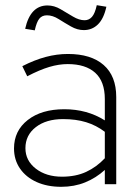

<svg xmlns="http://www.w3.org/2000/svg" viewBox="-20 -710 534 740"><path d="M216 10Q162 10 121 -8.5Q80 -27 57 -60.5Q34 -94 34 -138Q34 -206 87 -247.5Q140 -289 228 -289Q316 -289 384 -246V-328Q384 -396 347 -429.5Q310 -463 241 -463Q207 -463 170 -452Q133 -441 85 -416L66 -455Q113 -479 156 -490.5Q199 -502 242 -502Q331 -502 379.5 -459.5Q428 -417 428 -336V0H384V-55Q350 -24 308 -7Q266 10 216 10ZM78 -139Q78 -91 118 -60Q158 -29 219 -29Q272 -29 312 -47.5Q352 -66 384 -100V-202Q351 -227 312 -239Q273 -251 223 -251Q158 -251 118 -220Q78 -189 78 -139ZM114 -593 77 -599Q97 -689 163 -689Q189 -689 213.5 -674.5Q238 -660 261.5 -646Q285 -632 306 -632Q323 -632 334.5 -645Q346 -658 353 -690L390 -684Q380 -638 357.5 -616Q335 -594 303 -594Q278 -594 253.5 -608Q229 -622 206 -636.5Q183 -651 161 -651Q142 -651 131.5 -638Q121 -625 114 -593Z"/></svg>

Font: Red Hat Display VF
Style: Regular
Weight: 300
Designer: Pentagram, MCKL
Foundry: Pentagram, MCKL
Version: Version 1.023